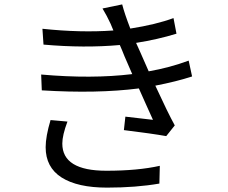

<svg xmlns="http://www.w3.org/2000/svg" viewBox="-20 -816 1040 877"><path d="M210.9 -267.6 288.1 -260.7Q264.6 -198.2 264.6 -160.2Q264.6 -36.1 465.8 -36.1Q609.4 -36.1 710 -58.6L708 22.5Q601.6 41 468.8 41Q334 41 261.2 -5.4Q188.5 -51.8 188.5 -143.6Q188.5 -192.4 210.9 -267.6ZM841.8 -539.1 857.4 -466.8Q786.1 -443.4 689.5 -424.8Q746.1 -301.8 778.3 -243.2L739.3 -194.3Q672.9 -206.1 545.9 -221.7L552.7 -283.2Q651.4 -271.5 678.7 -268.6Q668 -291 645 -343.3Q622.1 -395.5 614.3 -412.1Q422.9 -387.7 170.9 -403.3L168 -475.6Q399.4 -455.1 584 -477.5L548.8 -558.6Q544.9 -568.4 537.6 -586.4Q530.3 -604.5 527.3 -610.4Q365.2 -595.7 178.7 -612.3L173.8 -684.6Q347.7 -666 498 -676.8Q495.1 -682.6 491.2 -692.9Q487.3 -703.1 485.4 -707Q468.8 -743.2 448.2 -777.3L538.1 -795.9Q548.8 -753.9 575.2 -685.5Q693.4 -704.1 772.5 -733.4L786.1 -662.1Q700.2 -635.7 601.6 -620.1L620.1 -579.1Q623 -571.3 659.2 -490.2Q754.9 -506.8 841.8 -539.1Z"/></svg>

Font: Gen Shin Gothic Regular
Style: Regular
Weight: 400
Designer: [Source Han Sans]
Ryoko NISHIZUKA  (kana & ideographs); Paul D. Hunt (Latin, Greek & Cyrillic); Wenlong ZHANG  (bopomofo
Version: Version 1.002.20150607